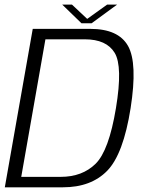

<svg xmlns="http://www.w3.org/2000/svg" viewBox="-30 -798 622 818"><path d="M-9.5 0H238Q358 0 426.8 -70.5Q495.5 -141 526.5 -337.5Q556.5 -529.5 515.5 -602.2Q474.5 -675 354.5 -675H109.5ZM60.5 -44.5 163.5 -630.5H331.5Q423.5 -630.5 458.5 -573Q493.5 -515.5 464 -337.5Q434 -156 377.2 -100.2Q320.5 -44.5 228.5 -44.5ZM317 -699H360.5L469 -778.5H426.5L341.5 -717.5L276.5 -778.5H235Z"/></svg>

Font: Anybody Thin Light
Style: Italic
Weight: 300
Italic angle: -10°
Version: Version 1.113;gftools[0.9.25]